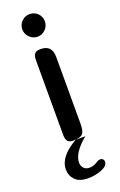

<svg xmlns="http://www.w3.org/2000/svg" viewBox="-171 -736 617 991"><g transform="rotate(-20 137.0 -241.0)"><path d="M125 0Q102 0 93.5 -11.5Q85 -23 85 -47V-455Q85 -479 93.5 -490.5Q102 -502 125 -502Q158 -502 173.5 -485.5Q189 -469 189 -435V-68Q189 -26 175 -13Q161 0 125 0ZM135 -691Q161 -691 179 -673Q197 -655 197 -629Q197 -604 179 -585.5Q161 -567 135 -567Q110 -567 91.5 -585.5Q73 -604 73 -629Q73 -655 91.5 -673Q110 -691 135 -691ZM113 117Q113 136 124.5 148Q136 160 155 160Q169 160 178.5 156.5Q188 153 198 147Q211 138 222 138Q230 138 235.5 143.5Q241 149 241 157Q241 181 205.5 195Q170 209 131 209Q83 209 60 185Q37 161 37 127Q37 57 137 0H190Q113 64 113 117Z"/></g></svg>

Font: Marmelad for Arash.Academy
Style: Regular
Weight: 400
Designer: Manvel Shmavonyan
Foundry: Cyreal
Version: Version 1.110;Glyphs 3.2 (3202)